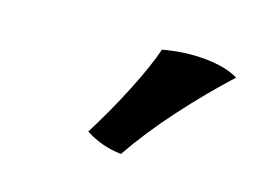

<svg xmlns="http://www.w3.org/2000/svg" viewBox="-43 -785 422 319"><g transform="rotate(15 167.5 -625.0)"><path d="M204 -715Q242 -722 278 -718.5Q314 -715 335 -702Q293 -663 253 -618.5Q213 -574 183 -530Q148 -534 121 -552Q148 -595 171 -640Q194 -685 204 -715Z"/></g></svg>

Font: Vollkorn
Style: Bold Italic
Weight: 700
Italic angle: -11°
Designer: Friedrich Althausen
Foundry: Friedrich Althausen
Version: Version 5.000; ttfautohint (v1.8.3)